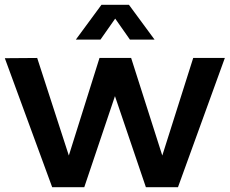

<svg xmlns="http://www.w3.org/2000/svg" viewBox="-21 -775 951 795"><path d="M513 -755H399L293 -611H395L456 -698L517 -611H619ZM133 -535 -1 -534 195 0H328L455 -377L583 0H716L910 -535H779L651 -131L522 -535H391L264 -131Z"/></svg>

Font: Montserrat_SPRD_medium Medium
Style: Regular
Weight: 400
Designer: Julieta Ulanovsky edited by Nelly Hempel
Foundry: Julieta Ulanovsky
Version: Version 4.000;PS 004.000;hotconv 1.0.88;makeotf.lib2.5.64775